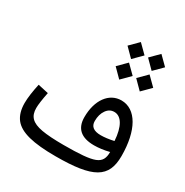

<svg xmlns="http://www.w3.org/2000/svg" viewBox="-222 -1198 1332 1379"><g transform="rotate(30 444.0 -508.5)"><path d="M720.2 -876 791 -946.8 720.2 -1017.1 649.9 -946.8ZM549.8 -876 620.6 -946.8 549.8 -1017.1 479.5 -946.8ZM549.8 -705.6 620.6 -776.4 549.8 -846.7 479.5 -776.4ZM720.2 -705.6 791 -776.4 720.2 -846.7 649.9 -776.4ZM753.4 -222.7C753.4 -171.4 738.8 -140.1 693.8 -122.6C648.9 -105 568.4 -99.1 437 -99.1C360.4 -99.1 300.3 -103 256.8 -110.8C168.9 -126.5 135.7 -163.1 135.7 -231.4C135.7 -259.8 142.1 -304.2 154.3 -365.2L67.4 -384.3C53.2 -319.3 45.4 -263.2 45.4 -220.7C45.4 -166.5 58.1 -123 83 -90.8C133.3 -26.4 243.2 0 429.2 0C740.2 0 838.9 -58.6 838.9 -238.3C838.9 -449.7 761.7 -584.5 639.6 -584.5C537.6 -584.5 467.8 -488.8 467.8 -347.7C467.8 -253.4 521.5 -206.1 628.4 -206.1C665 -206.1 709 -211.4 753.4 -222.7ZM741.2 -306.6C700.2 -297.4 664.6 -293 634.3 -293C575.7 -293 546.4 -315.4 546.4 -360.4C546.4 -397 554.7 -427.7 571.8 -451.7C588.4 -475.6 609.9 -487.3 636.2 -487.3C695.3 -487.3 733.9 -421.4 741.2 -306.6Z"/></g></svg>

Font: Estedad Medium
Style: Regular
Weight: 500
Designer: Amin Abedi
Version: Version 7.3